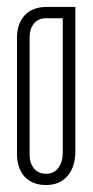

<svg xmlns="http://www.w3.org/2000/svg" viewBox="-20 -527 270 557"><path d="M198.7 -88.9Q198.7 -67.4 193.4 -49.3Q188 -31.2 177.2 -18.1Q166.5 -4.9 150.6 2.4Q134.8 9.8 113.8 9.8Q92.8 9.8 76.9 3.2Q61 -3.4 50.5 -15.4Q40 -27.3 34.7 -43.7Q29.3 -60.1 29.3 -79.6V-418Q29.3 -437 34.7 -453.4Q40 -469.7 50.8 -481.7Q61.5 -493.7 77.4 -500.2Q93.3 -506.8 114.3 -506.8H198.7ZM65.9 -76.7Q65.9 -54.2 78.4 -38.6Q90.8 -22.9 114.3 -22.9Q137.2 -22.9 149.7 -40.8Q162.1 -58.6 162.1 -84V-474.1H114.3Q90.8 -474.1 78.4 -458.5Q65.9 -442.9 65.9 -420.4Z"/></svg>

Font: Tulpen One
Style: Regular
Weight: 400
Designer: Naima Ben Ayed
Foundry: Naima Ben Ayed, Anton Koovit
Version: Version 1.002